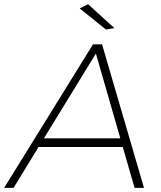

<svg xmlns="http://www.w3.org/2000/svg" viewBox="-64 -916 783 936"><path d="M452.5 -772 324.5 -875 365.5 -895.5 493.5 -779ZM638 0H592L534.5 -199.5H124L2 0H-44L389.5 -700H433.5ZM522.5 -241.5 403.5 -655 150 -241.5Z"/></svg>

Font: Argentum Sans ExtraLight
Style: Italic
Weight: 200
Italic angle: -11°
Designer: Julieta Ulanovsky (font), Cristiano Sobral (main changes and remaster)
Foundry: Julieta Ulanovsky (font), Cristiano Sobral (main changes and remaster)
Version: Version 2.007;June 15, 2022;FontCreator 14.0.0.2814 64-bit; 